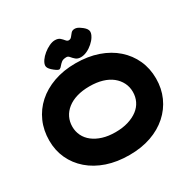

<svg xmlns="http://www.w3.org/2000/svg" viewBox="-200 -1096 1290 1305"><g transform="rotate(-30 445.0 -443.0)"><path d="M450 22Q353 22 275 -4.5Q197 -31 141 -79.5Q85 -128 55 -193Q25 -258 25 -335Q25 -415 54.5 -482Q84 -549 138.5 -598Q193 -647 270 -674.5Q347 -702 441 -702Q538 -702 616 -675Q694 -648 749.5 -599Q805 -550 835 -484Q865 -418 865 -339Q865 -261 835.5 -195Q806 -129 751 -80Q696 -31 620 -4.5Q544 22 450 22ZM445 -160Q501 -160 545 -173.5Q589 -187 620 -210.5Q651 -234 667 -267Q683 -300 683 -339Q683 -378 666.5 -411Q650 -444 619.5 -468.5Q589 -493 545 -506Q501 -519 445 -519Q390 -519 346 -506Q302 -493 271 -468.5Q240 -444 224 -411Q208 -378 208 -339Q208 -301 224 -268Q240 -235 271 -211Q302 -187 345.5 -173.5Q389 -160 445 -160ZM398 -908Q424 -908 437.5 -896Q451 -884 460.5 -872Q470 -860 481 -860Q496 -860 505 -872Q514 -884 524.5 -896Q535 -908 554 -908Q564 -908 574 -904Q584 -900 595 -892Q628 -870 635 -849.5Q642 -829 624 -800Q612 -780 590.5 -761Q569 -742 544 -730.5Q519 -719 496 -719Q471 -719 456.5 -731.5Q442 -744 432 -756.5Q422 -769 410 -769Q383 -769 370 -758.5Q357 -748 349 -738Q339 -725 329.5 -721Q320 -717 292 -739Q261 -763 256.5 -782Q252 -801 271 -829Q285 -849 307 -867Q329 -885 353.5 -896.5Q378 -908 398 -908Z"/></g></svg>

Font: Fredoka SemiExpanded
Style: Bold
Weight: 700
Width: 6
Designer: Ben Nathan
Foundry: Milena B. Brandão, Ben Nathan
Version: Version 2.001